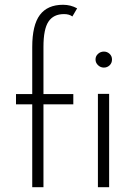

<svg xmlns="http://www.w3.org/2000/svg" viewBox="-20 -784 566 804"><path d="M115 -347H47V-390H115V-587Q115 -679 147 -721.5Q179 -764 244 -764Q276 -764 303 -749L283 -715Q270 -725 248 -725Q204 -725 183 -693.5Q162 -662 162 -588V-390H287V-347H162V0H115ZM415 -568Q429 -568 439 -558.5Q449 -549 449 -535Q449 -520 439 -510.5Q429 -501 415 -501Q401 -501 390.5 -511Q380 -521 380 -535Q380 -549 390.5 -558.5Q401 -568 415 -568ZM437 -391V0H390V-391Z"/></svg>

Font: Josefin Sans Light
Style: Regular
Weight: 300
Designer: Santiago Orozco
Foundry: Typemade
Version: Version 2.000